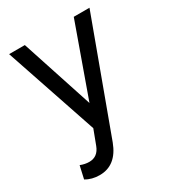

<svg xmlns="http://www.w3.org/2000/svg" viewBox="-176 -615 844 931"><g transform="rotate(-30 245.5 -150.0)"><path d="M382 -514H470L241 108Q201 214 108 214Q64 214 31 194L47 123Q72 133 96 133Q144 133 163 83L194 1L20 -514H108L239 -114Z"/></g></svg>

Font: Almarai
Style: Regular
Weight: 400
Designer: Boutros International 2019
Foundry: Created by Boutros International 2019
Version: Version 1.10